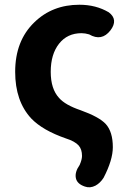

<svg xmlns="http://www.w3.org/2000/svg" viewBox="-20 -594 542 810"><path d="M338 193Q305 182 300 157Q295 132 316 102Q326 79 326 64Q326 36 312 20Q296 2 258 -10Q160 -44 112 -94Q44 -167 44 -291Q44 -422 125 -500Q201 -574 315 -574Q385 -574 439 -542Q480 -511 446 -466Q409 -418 356 -449Q339 -454 324 -454Q264 -454 229 -409.5Q194 -365 194 -291Q194 -219 229 -181Q255 -151 320 -129Q398 -101 426 -71Q456 -38 456 27Q456 81 417 156Q403 178 383 189Q360 201 338 193Z"/></svg>

Font: GenSenRounded2 TW B
Style: Regular
Weight: 700
Version: Version 2.000;PS 2;hotconv 16.6.51;makeotf.lib2.5.65220 DEVE